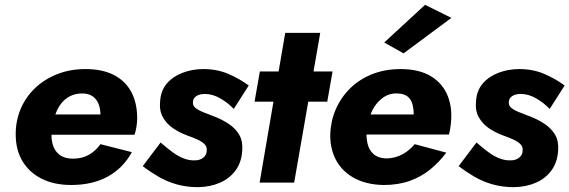

<svg xmlns="http://www.w3.org/2000/svg" viewBox="-20 -756 2358 795"><path d="M275 10Q363 10 426.5 -25Q490 -60 526 -126L396 -159Q376 -131 348 -115Q320 -99 282 -99Q249 -99 228 -114Q207 -129 198.5 -157Q190 -185 195 -221Q200 -255 209.5 -282.5Q219 -310 234.5 -329Q250 -348 271.5 -358.5Q293 -369 320 -369Q346 -369 362.5 -358Q379 -347 387.5 -327Q396 -307 396 -278Q396 -269 392 -257.5Q388 -246 382 -236L417 -282H121V-198H537Q542 -212 545 -231Q548 -250 548 -266Q548 -330 523.5 -375.5Q499 -421 451.5 -445.5Q404 -470 334 -470Q270 -470 217 -449Q164 -428 125.5 -391.5Q87 -355 66 -306Q45 -257 45 -200Q45 -135 73.5 -88Q102 -41 153.5 -15.5Q205 10 275 10Z M645 -166 571 -68Q601 -45 636 -24.5Q671 -4 712 7.5Q753 19 800 19Q851 18 891 0.5Q931 -17 955.5 -50.5Q980 -84 983 -132Q986 -172 970.5 -198Q955 -224 928.5 -242Q902 -260 869 -273Q846 -282 824 -290.5Q802 -299 789.5 -309Q777 -319 779 -335Q780 -350 793.5 -358.5Q807 -367 828 -367Q860 -367 891.5 -349Q923 -331 948 -305L1010 -402Q972 -430 925.5 -450Q879 -470 822 -470Q777 -470 737 -455Q697 -440 671.5 -411Q646 -382 643 -337Q639 -298 654.5 -270.5Q670 -243 696.5 -225Q723 -207 753 -196Q778 -187 797 -178.5Q816 -170 827 -159Q838 -148 836 -132Q836 -115 822 -103.5Q808 -92 787 -92Q765 -91 742 -99.5Q719 -108 695 -125.5Q671 -143 645 -166Z M1056 -460 1034 -335H1335L1357 -460ZM1161 -620 1055 0H1198L1306 -620Z M1429 -199H1839Q1842 -210 1843.5 -219.5Q1845 -229 1846 -237Q1855 -306 1834 -358.5Q1813 -411 1764 -440.5Q1715 -470 1639 -470Q1570 -470 1514 -446Q1458 -422 1419 -379Q1380 -336 1361 -279Q1357 -267 1354.5 -255Q1352 -243 1350 -230Q1341 -163 1364 -108.5Q1387 -54 1440 -22.5Q1493 9 1569 10Q1629 10 1676.5 -7Q1724 -24 1761 -54Q1798 -84 1828 -124L1697 -159Q1683 -142 1664.5 -128.5Q1646 -115 1624 -107.5Q1602 -100 1576 -100Q1544 -102 1525.5 -119Q1507 -136 1501 -165Q1495 -194 1499 -230L1506 -254Q1513 -286 1529 -312Q1545 -338 1570 -354.5Q1595 -371 1627 -369Q1653 -368 1667.5 -356.5Q1682 -345 1687.5 -325.5Q1693 -306 1693 -282H1442ZM1849 -682 1740 -736 1571 -580 1651 -535Z M1953 -166 1879 -68Q1909 -45 1944 -24.5Q1979 -4 2020 7.5Q2061 19 2108 19Q2159 18 2199 0.5Q2239 -17 2263.5 -50.5Q2288 -84 2291 -132Q2294 -172 2278.5 -198Q2263 -224 2236.5 -242Q2210 -260 2177 -273Q2154 -282 2132 -290.5Q2110 -299 2097.5 -309Q2085 -319 2087 -335Q2088 -350 2101.5 -358.5Q2115 -367 2136 -367Q2168 -367 2199.5 -349Q2231 -331 2256 -305L2318 -402Q2280 -430 2233.5 -450Q2187 -470 2130 -470Q2085 -470 2045 -455Q2005 -440 1979.5 -411Q1954 -382 1951 -337Q1947 -298 1962.5 -270.5Q1978 -243 2004.5 -225Q2031 -207 2061 -196Q2086 -187 2105 -178.5Q2124 -170 2135 -159Q2146 -148 2144 -132Q2144 -115 2130 -103.5Q2116 -92 2095 -92Q2073 -91 2050 -99.5Q2027 -108 2003 -125.5Q1979 -143 1953 -166Z"/></svg>

Font: Jost
Style: Bold Italic
Weight: 700
Italic angle: -5°
Version: Version 3.710